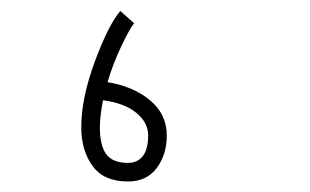

<svg xmlns="http://www.w3.org/2000/svg" viewBox="-20 -341 570 353"><path d="M177.7 -189.9Q224.1 -182.6 255.4 -157Q286.6 -131.3 286.6 -91.8Q286.6 -56.6 268.1 -32Q249.5 -7.3 215.3 -7.3Q170.9 -7.3 150.1 -35.9Q129.4 -64.5 129.4 -106.9Q129.4 -160.6 154.5 -228.3Q179.7 -295.9 201.2 -320.8L226.6 -298.3Q218.8 -289.1 203.4 -256.8Q188 -224.6 177.7 -189.9ZM169.4 -156.7Q163.6 -126.5 163.6 -106.9Q163.6 -73.7 175.3 -57.6Q187 -41.5 215.3 -41.5Q232.9 -41.5 242.7 -54.2Q252.4 -66.9 252.4 -91.8Q252.4 -115.7 230.7 -133.5Q209 -151.4 169.4 -156.7Z"/></svg>

Font: AzarMehrMonospaced
Style: SansRegular
Weight: 1
Designer: Amin Abedi
Version: Version 1.00